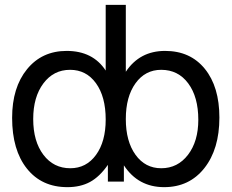

<svg xmlns="http://www.w3.org/2000/svg" viewBox="-20 -749 955 792"><path d="M269 -461Q201 -461 159 -405Q117 -349 117 -258Q117 -166 159 -110.5Q201 -55 270 -55Q336 -55 376 -110Q416 -165 416 -256Q416 -350 376 -405.5Q336 -461 269 -461ZM645 -55Q713 -55 755.5 -110.5Q798 -166 798 -255Q798 -349 756.5 -405Q715 -461 645 -461Q579 -461 539 -405.5Q499 -350 499 -258Q499 -166 539 -110.5Q579 -55 645 -55ZM416 -458V-729H499V-453Q556 -539 661 -539Q765 -539 825 -465Q885 -391 885 -264Q885 -134 823 -55.5Q761 23 657 23Q550 23 491 -67V0H425V-69Q391 -20 351.5 1.5Q312 23 258 23Q152 23 91 -53.5Q30 -130 30 -263Q30 -388 91.5 -463.5Q153 -539 255 -539Q363 -539 416 -458Z"/></svg>

Font: ColatingCofangSans
Style: Regular
Weight: 400
Foundry: GNU
Version: Version 412.227;June 27, 2022;FontCreator 11.0.0.2412 32-bit